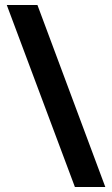

<svg xmlns="http://www.w3.org/2000/svg" viewBox="-20 -739 447 764"><path d="M129 -719H7L278 5H399Z"/></svg>

Font: Noto Sans Myanmar Condensed
Style: Bold
Weight: 700
Width: 3
Designer: Monotype Design Team
Foundry: Monotype Imaging Inc.
Version: Version 2.107